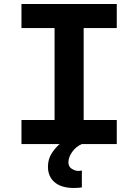

<svg xmlns="http://www.w3.org/2000/svg" viewBox="-20 -718 690 957"><path d="M252 0V-698H397V0ZM87 -698H562V-578H87ZM87 -120H562V0H87ZM388 216Q381 217 372.5 218Q364 219 349 219Q286 219 252.5 190.5Q219 162 219 113Q219 75 238.5 45Q258 15 284.5 -6Q311 -27 333 -38L388 0Q358 13 339.5 39.5Q321 66 321 91Q321 113 338 123.5Q355 134 370 134Q374 134 378 133.5Q382 133 388 132Z"/></svg>

Font: Azeret Mono SemiBold
Style: Regular
Weight: 600
Designer: Martin Vácha
Foundry: Displaay
Version: Version 1.002